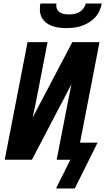

<svg xmlns="http://www.w3.org/2000/svg" viewBox="-20 -910 600 1094"><path d="M358 -750Q337 -750 316.5 -752.5Q296 -755 276.5 -762Q257 -769 242 -781Q227 -793 218 -810Q209 -827 207.5 -848Q206 -869 210 -890H302Q299 -875 303.5 -862Q308 -849 319 -841Q330 -833 344 -830.5Q358 -828 373 -828Q388 -828 403 -830.5Q418 -833 432 -841Q446 -849 455.5 -862Q465 -875 468 -890H560Q556 -869 546.5 -848Q537 -827 521 -810Q505 -793 485 -781Q465 -769 443.5 -762Q422 -755 400.5 -752.5Q379 -750 358 -750ZM406 164H299L381 0H303L355 -268Q363 -309 371 -349.5Q379 -390 387 -430L162 0H7L137 -670H251L199 -402Q191 -361 183 -320.5Q175 -280 166 -240L392 -670H547L436 -97H536Z"/></svg>

Font: Lode Term
Style: Bold Italic
Weight: 700
Italic angle: -11°
Monospace: yes
Designer: Belleve Invis
Foundry: Belleve Invis
Version: Version 29.2.0